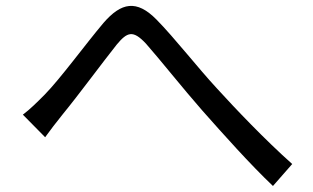

<svg xmlns="http://www.w3.org/2000/svg" viewBox="-20 -655 1040 638"><path d="M56 -274 130 -199C145 -220 168 -250 189 -276C240 -338 321 -448 368 -507C403 -549 422 -556 465 -510C511 -458 587 -362 652 -288C721 -210 812 -108 887 -37L951 -110C861 -190 762 -294 701 -361C637 -430 561 -528 500 -590C434 -657 383 -647 324 -579C264 -508 181 -394 128 -340C101 -313 81 -293 56 -274Z"/></svg>

Font: Source Han Sans KR
Style: Regular
Weight: 400
Designer: Ryoko NISHIZUKA 西塚涼子 (kana, bopomofo & ideographs); Paul D. Hunt (Latin, Greek & Cyrillic); Sandoll Communications 산돌커뮤니
Foundry: Adobe
Version: Version 2.004;hotconv 1.0.118;makeotfexe 2.5.65603